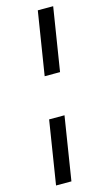

<svg xmlns="http://www.w3.org/2000/svg" viewBox="-134 -751 550 977"><g transform="rotate(-15 141.0 -262.5)"><path d="M121 -372 174 -705H255L202 -372ZM33 180 86 -154H167L114 180Z"/></g></svg>

Font: Nunito Sans 10pt
Style: Italic
Weight: 400
Italic angle: -9°
Designer: Vernon Adams
Foundry: Vernon Adams
Version: Version 3.101;gftools[0.9.27]